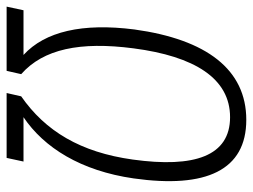

<svg xmlns="http://www.w3.org/2000/svg" viewBox="-127 -652 764 580"><g transform="rotate(90 255.0 -362.0)"><path d="M-15 0H179L189 -44C113 -111 90 -222 111 -383C135 -568 202 -675 319 -675C436 -675 473 -568 447 -381C425 -223 361 -117 256 -44L246 0H442L453 -51H319C411 -113 481 -224 504 -384C535 -603 479 -724 327 -724C175 -724 84 -604 54 -386C34 -229 60 -116 131 -51H-4Z"/></g></svg>

Font: Noto Sans Condensed Light
Style: Italic
Weight: 300
Width: 3
Italic angle: -12°
Designer: Monotype Design Team
Foundry: Monotype Imaging Inc.
Version: Version 2.013